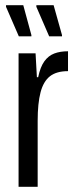

<svg xmlns="http://www.w3.org/2000/svg" viewBox="-20 -714 293 734"><path d="M51 0V-510H116L121 -419H126Q134 -458 149.5 -479.5Q165 -501 187.5 -509.5Q210 -518 240 -518V-442Q196 -442 171 -422.5Q146 -403 135 -361Q124 -319 124 -252V0ZM217 -575H168L119 -688V-694H185L217 -580ZM100 -575H52L3 -688V-694H69L100 -580Z"/></svg>

Font: Saira ExtraCondensed Medium
Style: Regular
Weight: 500
Width: 2
Designer: Hector Gatti with collaboration of the Omnibus-Type team
Foundry: Omnibus-Type
Version: Version 1.101